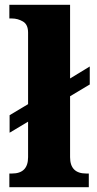

<svg xmlns="http://www.w3.org/2000/svg" viewBox="-20 -780 404 800"><path d="M19 -57H30Q97 -57 97 -125V-273L20 -227V-300L97 -346V-644Q97 -678 75.5 -690.5Q54 -703 30 -703H19V-760H272V-453L354 -503V-428L272 -379V-125Q272 -57 339 -57H350V0H19Z"/></svg>

Font: Noto Serif ExtraBold
Style: Regular
Weight: 800
Designer: Monotype Design Team
Foundry: Monotype Imaging Inc.
Version: Version 1.001